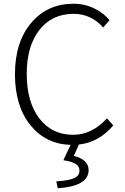

<svg xmlns="http://www.w3.org/2000/svg" viewBox="-20 -762 667 1027"><path d="M289 245 281 208Q351 204 379 190Q405 177 405 151Q405 128 385 115Q365 102 319 95L338 54L358 13Q225 9 143 -92Q60 -195 60 -365Q60 -538 148 -641Q234 -742 374 -742Q434 -742 488 -715Q534 -692 566 -654L532 -615Q467 -688 374 -688Q258 -688 190.5 -601.5Q123 -515 123 -367Q123 -217 190 -129Q257 -41 371 -41Q472 -41 552 -129L586 -91Q508 0 402 11L375 72Q454 92 454 148Q454 234 289 245Z"/></svg>

Font: GenSekiGothic TW L
Style: Regular
Weight: 300
Version: Version 1.501;PS 1;hotconv 16.6.51;makeotf.lib2.5.65220